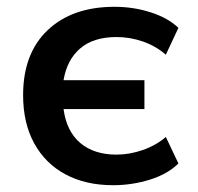

<svg xmlns="http://www.w3.org/2000/svg" viewBox="-20 -535 584 565"><path d="M313 10Q232 10 172.5 -22Q113 -54 80.5 -113.5Q48 -173 48 -255Q48 -378 120.5 -446.5Q193 -515 317 -515Q373 -515 424 -498.5Q475 -482 505 -453L468 -374Q438 -400 400 -413Q362 -426 323 -426Q255 -426 216 -392.5Q177 -359 167 -299H405V-214H167Q176 -148 216.5 -114Q257 -80 323 -80Q361 -80 400 -93.5Q439 -107 468 -132L505 -54Q474 -23 421.5 -6.5Q369 10 313 10Z"/></svg>

Font: MulishBold
Style: Bold
Weight: 700
Designer: Vernon Adams
Foundry: Vernon Adams
Version: Version 3.602; ttfautohint (v1.8.3)